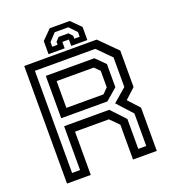

<svg xmlns="http://www.w3.org/2000/svg" viewBox="-151 -962 957 1074"><g transform="rotate(-20 327.0 -425.0)"><path d="M62.5 0V-700H494L597 -597V-380L536 -324L597 -257.5V0H455.5V-207.5L405.5 -257.5H204V0ZM109.5 -46H157V-307H425.5L503.5 -224V-46H551V-239.5L469 -329.5L548.5 -398V-574L469 -654H109.5ZM204 -399H425L455.5 -430V-528L425 -558.5H204ZM157 -354.5V-606.5H446L501 -552V-414L432 -354.5ZM388 -849.5 444 -793.5V-715.5H348V-753.5H309V-715.5H213V-793.5L269 -849.5ZM368.5 -819H287.5L246.5 -775.5V-747.5H278.5V-765L299 -787H357.5L378 -765V-747.5H410V-775.5Z"/></g></svg>

Font: Tourney Thin Medium
Style: Regular
Weight: 500
Version: Version 1.015